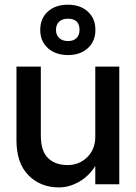

<svg xmlns="http://www.w3.org/2000/svg" viewBox="-20 -783 577 816"><path d="M385.5 -656Q385.5 -608 353.5 -578.5Q321.5 -549 269.5 -549Q216 -549 183.5 -578.5Q151 -608 151 -656Q151 -704.5 183.2 -733.8Q215.5 -763 268.5 -763Q321 -763 353.2 -733.8Q385.5 -704.5 385.5 -656ZM218 -656Q218 -634 231.8 -621.2Q245.5 -608.5 269.5 -608.5Q292.5 -608.5 305.2 -621.2Q318 -634 318 -656Q318 -703.5 268.5 -703.5Q245 -703.5 231.5 -691Q218 -678.5 218 -656ZM153.5 -207.5Q153.5 -141 184.2 -111.2Q215 -81.5 267 -81.5Q317 -81.5 351 -115.2Q385 -149 385 -202V-500H487V0H385V-77.5Q357.5 -34 315.5 -10.2Q273.5 13.5 230.5 13.5Q152 13.5 101 -38Q50 -89.5 50 -186.5V-500H153.5Z"/></svg>

Font: Overused Grotesk Medium
Style: Regular
Weight: 525
Version: Version 0.004